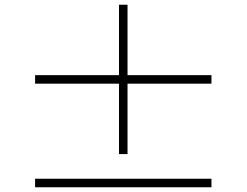

<svg xmlns="http://www.w3.org/2000/svg" viewBox="-20 -817 1040 810"><path d="M872 -464H518V-167H482V-464H128V-500H482V-797H518V-500H872ZM872 -63V-27H128V-63Z"/></svg>

Font: Noto Sans HK Thin Thin
Style: Regular
Weight: 250
Version: Version 2.004-H2;hotconv 1.0.118;makeotfexe 2.5.65603